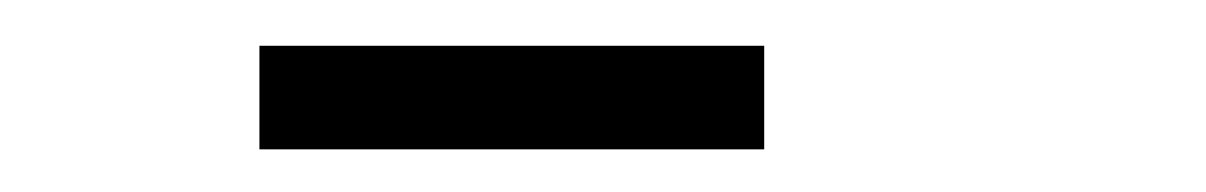

<svg xmlns="http://www.w3.org/2000/svg" viewBox="-20 -666 540 86"><path d="M96.2 -599.1V-645.5H322.3V-599.1Z"/></svg>

Font: PT Astra Serif
Style: Italic
Weight: 400
Italic angle: -16°
Designer: A.Korolkova, I. Chaeva
Foundry: ParaType Ltd
Version: Version 1.001